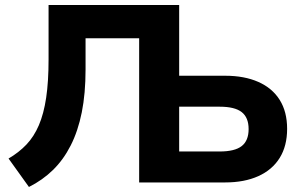

<svg xmlns="http://www.w3.org/2000/svg" viewBox="-20 -725 1200 763"><path d="M95 18 14 -95Q55 -119 85 -150.5Q115 -182 134.5 -227.5Q154 -273 163.5 -337Q173 -401 173 -489V-705H692V-424H875Q951 -424 1006.5 -399.5Q1062 -375 1091.5 -328Q1121 -281 1121 -213Q1121 -145 1091.5 -97.5Q1062 -50 1006.5 -25Q951 0 875 0H533V-573H320V-449Q320 -353 305 -278.5Q290 -204 261 -147Q232 -90 190.5 -49.5Q149 -9 95 18ZM692 -123H853Q913 -123 940.5 -144.5Q968 -166 968 -212Q968 -258 940.5 -279.5Q913 -301 853 -301H692Z"/></svg>

Font: Nunito Sans 10pt ExtraBold
Style: Regular
Weight: 800
Designer: Vernon Adams
Foundry: Vernon Adams
Version: Version 3.101;gftools[0.9.27]